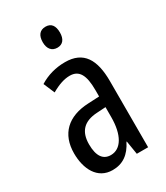

<svg xmlns="http://www.w3.org/2000/svg" viewBox="-187 -820 789 911"><g transform="rotate(-30 208.0 -364.5)"><path d="M217 -739C186 -739 169 -719 169 -681C169 -645 187 -624 217 -624C247 -624 263 -645 263 -681C263 -718 248 -739 217 -739ZM213 -547C162 -547 115 -534 73 -508L99 -447C137 -469 170 -480 200 -480C251 -480 272 -442 272 -360V-325L211 -322C98 -317 34 -256 34 -150C34 -65 71 10 154 10C210 10 249 -18 277 -74H279L291 0H353V-362C353 -480 314 -547 213 -547ZM273 -266V-212C273 -114 238 -56 182 -56C141 -56 117 -86 117 -152C117 -222 152 -259 225 -263Z"/></g></svg>

Font: Noto Sans UI Condensed
Style: Regular
Weight: 400
Width: 3
Designer: Monotype Design Team
Foundry: Monotype Imaging Inc.
Version: Version 1.901